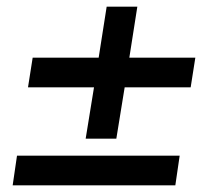

<svg xmlns="http://www.w3.org/2000/svg" viewBox="-20 -556 640 576"><path d="M237 -140 262 -294H64L78 -383H276L300 -536H392L368 -383H566L552 -294H354L329 -140ZM18 0 31 -89H519L506 0Z"/></svg>

Font: Nunito Sans 10pt
Style: Bold Italic
Weight: 700
Italic angle: -9°
Designer: Vernon Adams
Foundry: Vernon Adams
Version: Version 3.101;gftools[0.9.27]